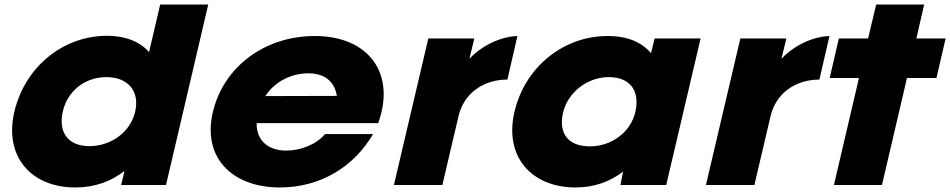

<svg xmlns="http://www.w3.org/2000/svg" viewBox="-20 -820 4211 851"><path d="M258.4 -325.7C279.2 -416.8 356.4 -478.2 451.5 -478.2C546.5 -478.2 600 -416.8 579.2 -325.7C558.4 -233.7 471.3 -172.3 376.2 -172.3C281.2 -172.3 237.6 -233.7 258.4 -325.7ZM313.9 10.9C400 10.9 472.3 -15.8 531.7 -62.4L516.8 0H715.8L903 -800H690.1L640.6 -589.1C601 -634.7 536.6 -661.4 454.5 -661.4C260.4 -661.4 91.1 -524.8 43.6 -324.8C-3 -123.8 119.8 10.9 313.9 10.9Z M1156.2 -394.1C1195.8 -456.4 1269.1 -495 1346.3 -495C1421.6 -495 1463.2 -456.4 1473.1 -395ZM1220.6 10.9C1399.8 10.9 1548.3 -80.2 1633.5 -225.7H1420.6C1382 -179.2 1311.7 -152.5 1249.3 -152.5C1167.1 -152.5 1115.6 -199 1117.6 -274.3H1656.2C1735.4 -492.1 1616.6 -660.4 1375 -660.4C1154.3 -660.4 971.1 -524.8 923.6 -323.8C876 -124.8 1005.7 10.9 1220.6 10.9Z M1725.9 0H1940.7L2012 -304C2034.8 -404 2119.9 -467.3 2228.9 -467.3L2273.4 -660.4C2180.3 -656.4 2099.1 -602 2060.5 -559.4L2082.3 -649.5H1878.4Z M2475.4 -319.8C2496.2 -410.9 2583.3 -478.2 2678.4 -478.2C2773.4 -478.2 2817 -416.8 2796.2 -324.8C2775.4 -232.7 2689.3 -171.3 2594.2 -171.3C2499.2 -171.3 2454.6 -227.7 2475.4 -319.8ZM2530.9 10.9C2613 10.9 2684.3 -14.9 2741.8 -59.4L2729.9 0H2932.8L3085.3 -649.5H2881.4L2865.5 -584.2C2824.9 -632.7 2761.6 -660.4 2673.4 -660.4C2479.4 -660.4 2308.1 -525.7 2260.6 -325.7C2213 -124.8 2336.8 10.9 2530.9 10.9Z M3108.9 0H3323.7L3395 -304C3417.8 -404 3502.9 -467.3 3611.9 -467.3L3656.4 -660.4C3563.3 -656.4 3482.1 -602 3443.5 -559.4L3465.3 -649.5H3261.4Z M3676.2 0H3889.1L4000 -474.3H4130.7L4171.3 -649.5H4041.6L4076.2 -800H3863.4L3827.7 -649.5H3698L3657.4 -474.3H3787.1Z"/></svg>

Font: Calandify
Style: Semi Bold Italic
Weight: 700
Italic angle: -12°
Designer: Larry Fischer
Foundry: Larry Fischer
Version: Version 1.0; ttfautohint (v1.8.4.7-5d5b)